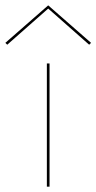

<svg xmlns="http://www.w3.org/2000/svg" viewBox="-85 -697 360 717"><path d="M95 -665 -58 -530 -65 -537 95 -677 255 -537 248 -530ZM90 -460H100V0H90Z"/></svg>

Font: Jost* Hairline
Style: Regular
Weight: 100
Version: Version 3.7